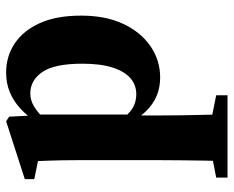

<svg xmlns="http://www.w3.org/2000/svg" viewBox="-88 -440 763 627"><g transform="rotate(-90 293.5 -126.5)"><path d="M27 235V198L119 180H206L296 198V235ZM80 235Q82 198 82.5 160Q83 122 83.5 85.5Q84 49 84 16V-257Q84 -286 83.5 -306.5Q83 -327 82.5 -345.5Q82 -364 81 -384L22 -396V-427L211 -488L226 -478L230 -399L233 -388V-82L230 -73V16Q230 48 230.5 84.5Q231 121 232 159.5Q233 198 234 235ZM354 15Q322 15 295 4Q268 -7 245.5 -29.5Q223 -52 204 -87H185L193 -137Q221 -101 244 -82Q267 -63 300 -63Q329 -63 351 -81.5Q373 -100 386 -139Q399 -178 399 -239Q399 -330 372 -369.5Q345 -409 302 -409Q279 -409 259 -396.5Q239 -384 221.5 -366.5Q204 -349 189 -331L181 -384H205Q227 -418 252 -441Q277 -464 306 -476Q335 -488 370 -488Q423 -488 465 -460Q507 -432 531.5 -378Q556 -324 556 -243Q556 -163 529 -105.5Q502 -48 456 -16.5Q410 15 354 15Z"/></g></svg>

Font: Source Serif 4 36pt
Style: Bold
Weight: 700
Designer: Frank Grießhammer
Foundry: Adobe Systems Incorporated
Version: Version 4.004;hotconv 1.0.116;makeotfexe 2.5.65601